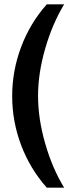

<svg xmlns="http://www.w3.org/2000/svg" viewBox="-20 -706 366 883"><path d="M195 -686H275Q221 -597 188 -483Q155 -369 155 -265Q155 -160 188 -45.5Q221 69 275 157H195Q118 70 77 -39Q36 -148 36 -264Q36 -380 77 -489.5Q118 -599 195 -686Z"/></svg>

Font: Chivo
Style: Bold
Weight: 700
Designer: Hector Gatti
Foundry: Omnibus-Type
Version: Version 1.007;PS 001.007;hotconv 1.0.88;makeotf.lib2.5.64775